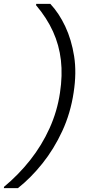

<svg xmlns="http://www.w3.org/2000/svg" viewBox="-49 -831 439 996"><path d="M212 -811Q257 -763 289.5 -694Q322 -625 335.5 -539.5Q349 -454 333 -351Q317 -244 274 -151Q231 -58 171 17Q111 92 44 145H-29L-28 138Q47 76 107.5 -0.5Q168 -77 208 -165.5Q248 -254 262 -349Q276 -440 267 -518.5Q258 -597 226 -667.5Q194 -738 138 -804L139 -811Z"/></svg>

Font: DM Sans 10pt Light
Style: Italic
Weight: 300
Italic angle: -10°
Version: Version 4.004;gftools[0.9.30]